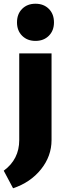

<svg xmlns="http://www.w3.org/2000/svg" viewBox="-41 -776 358 1028"><path d="M50 -656Q50 -701 77.5 -728.5Q105 -756 149 -756Q193 -756 220.5 -728.5Q248 -701 248 -656Q248 -612 220.5 -584.5Q193 -557 149 -557Q105 -557 77.5 -584.5Q50 -612 50 -656ZM29 232 -21 138Q62 77 62 -26V-490H235V-26Q235 60 178.5 130.5Q122 201 29 232Z"/></svg>

Font: Cantarell Extra Bold
Style: Regular
Weight: 800
Designer: Dave Crossland, Nikolaus Waxweiler, Florian Fecher, Jacques Le Bailly, Eben Sorkin, Alexei Vanyashin, Alexios Zavras, Em
Version: Version 0.303